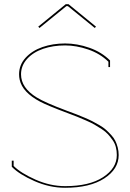

<svg xmlns="http://www.w3.org/2000/svg" viewBox="-20 -890 620 914"><path d="M168 -756.8 162.1 -763.2 293 -870.1H306.2L437 -763.2L431.2 -756.8L303.2 -860.8H295.9ZM44.9 -100.1Q79.1 -65.9 149.2 -34.9Q219.2 -3.9 290 -3.9Q405.3 -3.9 470.7 -46.6Q536.1 -89.4 536.1 -151.9Q536.1 -171.9 531.5 -189.7Q526.9 -207.5 516.1 -222.9Q505.4 -238.3 494.1 -250.7Q482.9 -263.2 463.9 -275.6Q444.8 -288.1 429.4 -296.9Q414.1 -305.7 389.4 -316.4Q364.7 -327.1 347.9 -334Q331.1 -340.8 303.2 -351.1Q206.5 -387.2 171.4 -405.8Q86.9 -450.2 73.7 -510.3Q70.8 -522.9 70.8 -536.1Q70.8 -581.1 101.8 -615Q132.8 -648.9 182.1 -666Q231.4 -683.1 290 -683.1Q347.2 -683.1 405.5 -662.6Q463.9 -642.1 503.9 -602.1V-600.1V-570.8H496.1V-596.2Q456.1 -635.3 399.4 -654.5Q342.8 -673.8 290 -673.8Q232.9 -673.8 185.5 -657.7Q138.2 -641.6 109.1 -609.6Q80.1 -577.6 80.1 -536.1Q80.1 -471.7 155.3 -425.8Q195.8 -400.9 298.3 -362.8L298.8 -362.3H299.3H299.8L300.3 -361.8H300.8H301.3L301.8 -361.3H302.2L302.7 -360.8H303.2H304.2L304.7 -360.4H305.2H305.7L306.2 -359.9Q330.1 -351.1 345.2 -345.2Q360.4 -339.4 382.8 -329.8Q405.3 -320.3 419.9 -312.7Q434.6 -305.2 453.4 -294.2Q472.2 -283.2 483.9 -272.7Q495.6 -262.2 508.5 -248.3Q521.5 -234.4 528.6 -220.2Q535.6 -206.1 540.3 -188.5Q544.9 -170.9 544.9 -151.9Q544.9 -85 476.3 -40.5Q407.7 3.9 290 3.9Q215.8 3.9 143.6 -28.1Q71.3 -60.1 37.1 -95.2L36.1 -96.2V-125H44.9Z"/></svg>

Font: Rawengulk
Style: Ultralight
Weight: 200
Version: Version 0.92